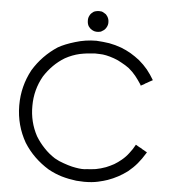

<svg xmlns="http://www.w3.org/2000/svg" viewBox="-59 -927 886 1000"><g transform="rotate(5 384.0 -427.5)"><path d="M418 -765.6Q417 -765.6 415 -765.6Q414.1 -765.6 412.1 -765.6Q407.2 -766.6 401.4 -767.6Q396.5 -769.5 390.6 -772.5Q384.8 -776.4 379.9 -780.3Q375 -785.2 371.1 -791Q364.3 -803.7 364.3 -819.3Q363.3 -834 371.1 -847.7Q374 -853.5 378.9 -858.4Q383.8 -863.3 389.6 -867.2Q396.5 -871.1 403.3 -872.1Q410.2 -874 418 -874Q418 -874 418 -874Q418 -874 418 -874Q425.8 -874 431.6 -873Q438.5 -871.1 444.3 -867.2Q450.2 -864.3 455.1 -860.4Q459 -855.5 462.9 -850.6Q471.7 -836.9 471.7 -821.3Q472.7 -806.6 464.8 -793Q460.9 -786.1 456.1 -781.2Q451.2 -776.4 445.3 -773.4Q440.4 -769.5 434.6 -767.6Q428.7 -766.6 422.9 -765.6Q421.9 -765.6 419.9 -765.6Q418.9 -765.6 418 -765.6ZM418 -718.8Q453.1 -716.8 485.4 -711.9Q517.6 -706.1 549.8 -694.3Q577.1 -683.6 600.6 -669.9Q625 -655.3 647.5 -637.7Q672.9 -616.2 692.4 -592.8Q711.9 -568.4 728.5 -540Q726.6 -539.1 725.6 -538.1Q723.6 -537.1 721.7 -536.1Q716.8 -533.2 710.9 -530.3Q705.1 -526.4 699.2 -523.4Q695.3 -521.5 691.4 -519.5Q688.5 -516.6 684.6 -514.6Q680.7 -512.7 676.8 -510.7Q672.9 -507.8 668 -505.9Q667 -507.8 667 -508.8Q666 -510.7 665 -512.7Q650.4 -535.2 634.8 -554.7Q619.1 -574.2 597.7 -591.8Q579.1 -605.5 558.6 -616.2Q539.1 -627.9 516.6 -635.7Q471.7 -651.4 441.4 -651.4Q410.2 -652.3 418 -652.3Q376 -650.4 337.9 -642.6Q298.8 -633.8 261.7 -613.3Q229.5 -593.8 203.1 -567.4Q176.8 -541 156.2 -508.8Q115.2 -436.5 115.2 -352.5Q114.3 -268.6 153.3 -196.3Q172.9 -164.1 198.2 -137.7Q223.6 -110.4 255.9 -89.8Q279.3 -76.2 303.7 -68.4Q328.1 -59.6 348.6 -54.7Q388.7 -45.9 411.1 -46.9Q433.6 -47.9 418 -47.9Q446.3 -48.8 472.7 -52.7Q499 -57.6 525.4 -67.4Q546.9 -76.2 566.4 -86.9Q585.9 -98.6 603.5 -113.3Q625 -130.9 640.6 -152.3Q657.2 -172.9 669.9 -197.3Q671.9 -196.3 673.8 -195.3Q675.8 -194.3 676.8 -193.4Q682.6 -190.4 688.5 -186.5Q694.3 -183.6 700.2 -180.7Q703.1 -178.7 707 -175.8Q710.9 -173.8 714.8 -171.9Q718.8 -169.9 722.7 -167Q726.6 -165 730.5 -163.1Q729.5 -161.1 728.5 -159.2Q727.5 -158.2 726.6 -156.2Q709 -127 688.5 -102.5Q668 -78.1 641.6 -56.6Q618.2 -39.1 592.8 -25.4Q567.4 -11.7 540 -2Q520.5 4.9 490.2 11.7Q460 18.6 418 18.6Q408.2 17.6 397.5 17.6Q386.7 17.6 377 16.6Q336.9 11.7 299.8 1Q263.7 -9.8 228.5 -29.3Q188.5 -53.7 155.3 -85.9Q123 -117.2 97.7 -157.2Q47.9 -244.1 46.9 -345.7Q46.9 -347.7 46.9 -350.6Q46.9 -449.2 93.8 -536.1Q118.2 -576.2 149.4 -608.4Q181.6 -641.6 220.7 -667Q254.9 -686.5 307.6 -702.1Q361.3 -718.8 418 -718.8Z"/></g></svg>

Font: LeFont
Style: Light
Weight: 300
Designer: Leryon MEDIA
Version: Version 1.0